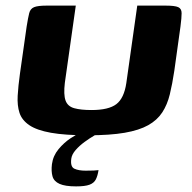

<svg xmlns="http://www.w3.org/2000/svg" viewBox="-20 -480 685 684"><path d="M601 -228Q594 -181 585 -144Q576 -107 558 -79.5Q540 -52 508 -34Q476 -16 424 -7Q372 2 292 2Q212 2 161.5 -7Q111 -16 84.5 -34Q58 -52 49.5 -78Q41 -104 43 -139Q45 -174 51 -217L75 -386Q80 -417 84 -433Q88 -449 101.5 -454.5Q115 -460 146 -460H250L211 -185Q206 -143 213.5 -122Q221 -101 244.5 -94.5Q268 -88 306 -88Q367 -88 394.5 -109Q422 -130 430 -184L469 -460H570Q603 -460 615 -454.5Q627 -449 627 -433Q627 -417 623 -386ZM251 184Q212 184 192 175Q172 166 167 148Q162 130 165 105Q169 75 188.5 51.5Q208 28 231.5 12.5Q255 -3 272 -10H342Q333 -7 316.5 2.5Q300 12 281.5 25.5Q263 39 249.5 54.5Q236 70 234 85Q230 114 245 121Q260 128 285 128Q305 128 314 127.5Q323 127 326 126.5Q329 126 331 126Q328 146 321.5 159Q315 172 299 178Q283 184 251 184Z"/></svg>

Font: Genos
Style: Bold Italic
Weight: 700
Italic angle: -8°
Version: Version 1.010